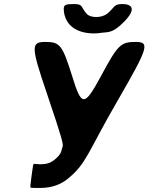

<svg xmlns="http://www.w3.org/2000/svg" viewBox="-20 -918 733 948"><path d="M166 10H178C236 10 279 -7 313 -34C408 -110 412 -165 563 -425C713 -685 721 -711 649 -711C576 -711 561 -696 479 -543C396 -390 383 -390 336 -543C288 -696 276 -711 204 -711C132 -711 133 -688 211 -458C289 -227 295 -203 288 -190C281 -176 289 -160 245 -126C229 -114 210 -107 183 -107H175L164 -108H158C153 -108 152 -109 148 -109C144 -109 143 -104 136 -51C129 3 128 8 133 9C138 9 139 9 152 10ZM456 -834C434 -834 418 -839 408 -850C379 -881 392 -898 347 -898C302 -898 293 -895 295 -867C296 -858 297 -848 300 -840C315 -786 367 -753 444 -753C457 -753 469 -754 480 -756C512 -761 535 -751 593 -811C656 -875 630 -898 585 -898C539 -898 548 -882 509 -850C495 -840 477 -834 456 -834Z"/></svg>

Font: Asimov Print
Style: AIt
Weight: 500
Designer: Google
Version: Version 2.000980: 2014